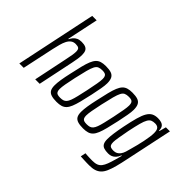

<svg xmlns="http://www.w3.org/2000/svg" viewBox="-167 -1110 1675 1675"><g transform="rotate(45 671.0 -272.5)"><path d="M-3 0 153 -743H208L147 -454H152Q160 -471 172 -485.5Q184 -500 203 -509Q222 -518 249 -518Q279 -518 297.5 -510Q316 -502 324 -485Q332 -468 332 -439Q332 -419 328 -390Q324 -361 317 -330L248 0H193L257 -308Q266 -350 270.5 -377.5Q275 -405 275 -422Q275 -450 263.5 -459Q252 -468 225 -468Q199 -468 181 -454.5Q163 -441 151 -417.5Q139 -394 130.5 -362.5Q122 -331 114 -295L51 0Z M463 8Q423 8 397.5 0Q372 -8 360.5 -27.5Q349 -47 349 -83Q349 -112 355.5 -154Q362 -196 375 -253Q389 -318 400.5 -364Q412 -410 424.5 -440Q437 -470 453 -487Q469 -504 492 -511Q515 -518 548 -518Q589 -518 614 -509.5Q639 -501 650.5 -479.5Q662 -458 662 -420Q662 -392 654.5 -351Q647 -310 635 -253Q621 -189 609.5 -144Q598 -99 586 -69.5Q574 -40 558 -23Q542 -6 519 1Q496 8 463 8ZM460 -40Q481 -40 495.5 -44.5Q510 -49 521 -61.5Q532 -74 541 -98Q550 -122 559 -160Q568 -198 580 -253Q593 -316 600 -355.5Q607 -395 607 -418Q607 -439 601 -450.5Q595 -462 583 -466Q571 -470 552 -470Q525 -470 508.5 -462.5Q492 -455 480.5 -433Q469 -411 457.5 -368Q446 -325 430 -253Q417 -193 410 -154Q403 -115 403 -91Q403 -71 409 -59.5Q415 -48 427.5 -44Q440 -40 460 -40Z M790 8Q750 8 724.5 0Q699 -8 687.5 -27.5Q676 -47 676 -83Q676 -112 682.5 -154Q689 -196 702 -253Q716 -318 727.5 -364Q739 -410 751.5 -440Q764 -470 780 -487Q796 -504 819 -511Q842 -518 875 -518Q916 -518 941 -509.5Q966 -501 977.5 -479.5Q989 -458 989 -420Q989 -392 981.5 -351Q974 -310 962 -253Q948 -189 936.5 -144Q925 -99 913 -69.5Q901 -40 885 -23Q869 -6 846 1Q823 8 790 8ZM787 -40Q808 -40 822.5 -44.5Q837 -49 848 -61.5Q859 -74 868 -98Q877 -122 886 -160Q895 -198 907 -253Q920 -316 927 -355.5Q934 -395 934 -418Q934 -439 928 -450.5Q922 -462 910 -466Q898 -470 879 -470Q852 -470 835.5 -462.5Q819 -455 807.5 -433Q796 -411 784.5 -368Q773 -325 757 -253Q744 -193 737 -154Q730 -115 730 -91Q730 -71 736 -59.5Q742 -48 754.5 -44Q767 -40 787 -40Z M1056 198Q1040 198 1022.5 197.5Q1005 197 986.5 196Q968 195 949 194L959 146Q969 147 983 148Q997 149 1013.5 149.5Q1030 150 1047 150Q1079 150 1100 142Q1121 134 1135 116Q1149 98 1160 69Q1171 40 1183 -3Q1186 -15 1191 -32Q1196 -49 1199 -63H1194Q1184 -37 1169.5 -21.5Q1155 -6 1138 1Q1121 8 1100 8Q1067 8 1046 0.5Q1025 -7 1015.5 -25.5Q1006 -44 1006 -77Q1006 -107 1012 -150.5Q1018 -194 1030 -254Q1046 -333 1060.5 -384.5Q1075 -436 1092.5 -465Q1110 -494 1133.5 -506Q1157 -518 1190 -518Q1214 -518 1233 -512Q1252 -506 1262.5 -491Q1273 -476 1273 -447H1278L1295 -510H1345L1253 -76Q1240 -12 1227.5 34.5Q1215 81 1201 112.5Q1187 144 1167.5 162.5Q1148 181 1121 189.5Q1094 198 1056 198ZM1115 -42Q1136 -42 1151 -50Q1166 -58 1178 -73.5Q1190 -89 1198 -114Q1203 -132 1211 -160.5Q1219 -189 1227.5 -222Q1236 -255 1243 -289Q1250 -323 1254 -352Q1258 -381 1258 -401Q1258 -438 1245 -453Q1232 -468 1205 -468Q1181 -468 1165 -461Q1149 -454 1136.5 -433Q1124 -412 1112.5 -369.5Q1101 -327 1086 -255Q1075 -198 1068 -155.5Q1061 -113 1061 -95Q1061 -72 1066.5 -61Q1072 -50 1084 -46Q1096 -42 1115 -42Z"/></g></svg>

Font: Saira UltraCondensed
Style: Italic
Weight: 400
Width: 1
Italic angle: -12°
Designer: Hector Gatti with collaboration of the Omnibus-Type team
Foundry: Omnibus-Type
Version: Version 1.101